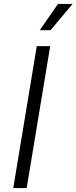

<svg xmlns="http://www.w3.org/2000/svg" viewBox="-20 -964 392 984"><path d="M237.3 -727.5 116.7 0H47.9L168.5 -727.5ZM183.6 -809.1 277.3 -943.8H352.1L238.8 -809.1Z"/></svg>

Font: Inter 17pt Light
Style: Italic
Weight: 300
Italic angle: -9.3988°
Version: Version 4.001;git-66647c0bb